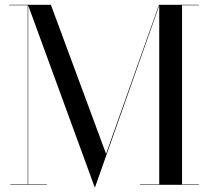

<svg xmlns="http://www.w3.org/2000/svg" viewBox="-20 -770 866 800"><path d="M23 -2V0H175V-2H97.5V-747.5L374.5 10H376L643.5 -747V-2H563V0H808.5V-2H738.5V-748H808.5V-750H642.5L422 -129L192 -750H18.5V-748H95.5V-2Z"/></svg>

Font: Bodoni* 96pt
Style: Regular
Weight: 400
Version: Version 2.3